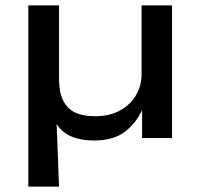

<svg xmlns="http://www.w3.org/2000/svg" viewBox="-20 -512 745 712"><path d="M85 180V-492H199V-218Q199 -170 214.5 -139Q230 -108 259 -94.5Q288 -81 332 -81Q386 -81 424.5 -102Q463 -123 484 -158.5Q505 -194 505 -236V-492H618V0H507V-106H508Q484 -54 442 -22.5Q400 9 328 9Q280 9 245.5 -5.5Q211 -20 190 -52L199 180Z"/></svg>

Font: Nunito Sans 10pt Expanded SemiBold
Style: Regular
Weight: 600
Width: 7
Designer: Vernon Adams
Foundry: Vernon Adams
Version: Version 3.101;gftools[0.9.27]